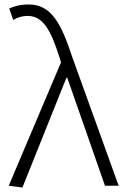

<svg xmlns="http://www.w3.org/2000/svg" viewBox="-20 -828 559 856"><path d="M80 8 276 -481H280L448 0H509L302 -574C253 -725 207 -808 109 -808C70 -808 42 -800 21 -790L39 -739C56 -749 76 -757 103 -757C172 -757 206 -694 244 -576L252 -550L19 0Z"/></svg>

Font: GenYoGothic2 TW L
Style: Regular
Weight: 300
Version: Version 2.100;PS 2.1;hotconv 16.6.51;makeotf.lib2.5.65220 DE